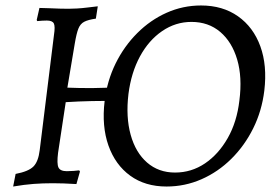

<svg xmlns="http://www.w3.org/2000/svg" viewBox="-20 -669 1008 701"><path d="M588 12Q510 12 455.5 -27.5Q401 -67 376 -137.5Q351 -208 362 -300Q371 -374 402 -437Q433 -500 481 -548Q529 -596 588.5 -622.5Q648 -649 714 -649Q793 -649 849 -609.5Q905 -570 930.5 -500Q956 -430 945 -338Q936 -264 904.5 -200.5Q873 -137 824.5 -89Q776 -41 715.5 -14.5Q655 12 588 12ZM28 12 37 -34Q84 -43 102 -61Q120 -79 125 -121L177 -541Q182 -573 176.5 -583.5Q171 -594 151 -594Q144 -594 134 -593.5Q124 -593 116 -592L114 -596L124 -640Q139 -640 159 -639Q179 -638 198 -637.5Q217 -637 230 -637Q243 -637 261 -638Q279 -639 299 -641.5Q319 -644 337 -646L330 -601Q302 -597 287.5 -589.5Q273 -582 266 -564Q259 -546 253 -510L226 -349Q273 -347 320 -347.5Q367 -348 414 -351L410 -300Q363 -301 315.5 -300Q268 -299 220 -296L192 -111Q187 -71 193.5 -57.5Q200 -44 224 -44Q236 -44 249 -45Q262 -46 269 -47L272 -43L259 3Q210 0 173 0Q136 0 102.5 2.5Q69 5 28 12ZM619 -39Q679 -39 728.5 -72.5Q778 -106 811.5 -165Q845 -224 854 -302Q865 -387 846 -451.5Q827 -516 784 -552.5Q741 -589 679 -589Q621 -589 572 -555.5Q523 -522 491 -463Q459 -404 449 -326Q439 -242 457 -177Q475 -112 517 -75.5Q559 -39 619 -39Z"/></svg>

Font: Alegreya
Style: Italic
Weight: 400
Italic angle: -7°
Designer: Juan Pablo del Peral
Foundry: Huerta Tipografica
Version: Version 2.009